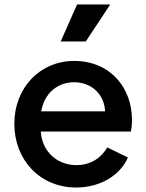

<svg xmlns="http://www.w3.org/2000/svg" viewBox="-20 -825 653 857"><path d="M320 12C430 12 518 -45 551 -122L459 -167C432 -121 386 -88 321 -88C236 -88 168 -147 162 -238H564C568 -254 569 -274 569 -291C569 -431 474 -553 311 -553C159 -553 44 -434 44 -272C44 -112 158 12 320 12ZM164 -328C178 -410 238 -458 311 -458C387 -458 446 -405 449 -328ZM251 -640H363L472 -805H324Z"/></svg>

Font: Mluvka SemiBold
Style: Regular
Weight: 600
Designer: Modified by Jiří Krblich, Original typeface by Gumpita Rahayu
Foundry: Gumpita Rahayu & Jiří Krblich
Version: Version 2.000;Glyphs 3.1.1 (3134)